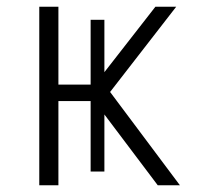

<svg xmlns="http://www.w3.org/2000/svg" viewBox="-20 -552 603 572"><path d="M97 0V-532H154V-300H250V-493H291V-337L443 -532H505L308 -278L516 0H450L291 -211V-41H250V-251H154V0Z"/></svg>

Font: Noto Sans Mono SemiCondensed Light
Style: Regular
Weight: 300
Width: 4
Designer: Monotype Design Team
Foundry: Monotype Imaging Inc.
Version: Version 2.014; ttfautohint (v1.8.4.7-5d5b)